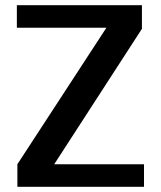

<svg xmlns="http://www.w3.org/2000/svg" viewBox="-20 -720 620 740"><path d="M535 -87V0H47V-87L390 -613H45V-700H527V-609L189 -87Z"/></svg>

Font: Krub SemiBold
Style: Regular
Weight: 600
Version: Version 1.000; ttfautohint (v1.6)